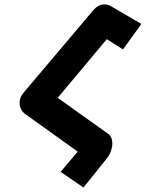

<svg xmlns="http://www.w3.org/2000/svg" viewBox="-20 -789 670 882"><path d="M337 -92.5 97.5 -264Q84.5 -273 77.2 -286.8Q70 -300.5 70 -316.5Q70 -340 86 -360.5L408 -741.5Q432 -769 459 -769Q477 -769 497.5 -756L629.5 -679L545 -562L470.5 -609Q369.5 -489 327.5 -438L245 -339.5L474.5 -176Q496 -161.5 496 -129.5Q496 -113.5 490.2 -96.8Q484.5 -80 475 -66.5L363.5 72.5L258.5 0.5Z"/></svg>

Font: JuliaMono ExtraBold
Style: Italic
Weight: 800
Italic angle: -9°
Monospace: yes
Designer: cormullion
Foundry: corm
Version: Version 0.057; ttfautohint (v1.8.4)